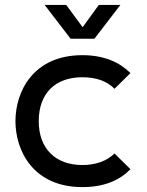

<svg xmlns="http://www.w3.org/2000/svg" viewBox="-20 -749 600 783"><path d="M316 14C407 14 469 -15 512 -59L447 -123C416 -93 372 -76 316 -76C207 -76 138 -142 138 -255C138 -368 205 -434 316 -434C372 -434 417 -418 447 -387L512 -451C469 -494 406 -524 316 -524C115 -524 43 -375 43 -255C43 -135 115 14 316 14ZM162 -729 268 -591H365L471 -729H383L317 -638L250 -729Z"/></svg>

Font: Hibana 45 SubMedium
Style: Regular
Weight: 500
Width: 6
Designer: pygmalion
Foundry: ybstudio
Version: Version 2021.007;FEAKit 1.0